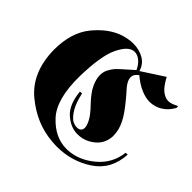

<svg xmlns="http://www.w3.org/2000/svg" viewBox="-176 -903 1100 1100"><g transform="rotate(45 374.0 -353.0)"><path d="M449 -630 583 -717Q611 -664 637 -644.5Q663 -625 686 -625Q703 -625 718.5 -631.5Q734 -638 748 -645V-630Q726 -590 691.5 -568.5Q657 -547 616 -546Q582 -546 543.5 -562.5Q505 -579 465 -613Q452 -604 445 -593Q438 -582 438 -569Q438 -556 444.5 -542Q451 -528 465 -511Q520 -450 554 -402Q588 -354 600 -309Q603 -297 604.5 -284.5Q606 -272 606 -259Q603 -197 557 -160Q511 -123 455 -123H448Q394 -125 347 -168Q300 -211 291 -306L307 -307Q310 -293 316 -272Q322 -251 332 -228Q340 -211 351.5 -194Q363 -177 378 -164Q385 -158 393.5 -154.5Q402 -151 411 -149Q413 -149 416 -148.5Q419 -148 422 -148Q437 -147 447.5 -155Q458 -163 458 -179Q458 -197 442.5 -226.5Q427 -256 386 -298Q340 -346 322.5 -384.5Q305 -423 305 -452Q305 -480 316 -501Q327 -522 340 -537Q349 -547 357 -554Q365 -561 370 -566L433 -622Q419 -653 397 -671Q375 -689 352 -689H347Q345 -689 343 -688Q302 -682 267 -609Q232 -536 228 -369Q225 -180 300 -99.5Q375 -19 467 -19H480Q566 -24 639.5 -86Q713 -148 724 -243L740 -244Q733 -117 637 -53Q541 11 421 11Q411 11 401 10.5Q391 10 381 9Q246 -1 132.5 -95Q19 -189 16 -369Q16 -510 84.5 -593.5Q153 -677 235 -704Q255 -710 274.5 -713.5Q294 -717 313 -717Q362 -717 399.5 -695Q437 -673 449 -629Z"/></g></svg>

Font: Fette UNZ Fraktur
Style: Regular
Weight: 900
Foundry: UNZ1 Extensions by Catfonts.de
Version: Version 0.000 2012 initial release